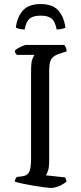

<svg xmlns="http://www.w3.org/2000/svg" viewBox="-20 -925 400 945"><path d="M232 0Q223 0 199 -3Q175 -6 145 -11Q115 -16 89.5 -21.5Q64 -27 53 -31Q53 -38 56 -44Q59 -50 62 -54L88 -57Q114 -60 123.5 -78Q133 -96 133 -148V-580Q133 -620 140 -636Q147 -652 150 -655H63Q60 -658 57 -662Q54 -666 53 -675Q57 -681 68.5 -687.5Q80 -694 92 -699Q104 -704 110 -704H296Q300 -700 304 -691.5Q308 -683 308 -672L268 -659Q240 -649 231 -631.5Q222 -614 222 -572V-126Q222 -103 216.5 -85.5Q211 -68 206 -62L300 -52Q302 -50 304.5 -43Q307 -36 307 -31Q292 -18 270 -9Q248 0 232 0ZM180 -905Q239 -905 267 -873.5Q295 -842 302 -789Q296 -786 285 -783Q274 -780 259 -780Q251 -820 233.5 -834Q216 -848 180 -848Q144 -848 126.5 -834Q109 -820 101 -780Q86 -780 75 -783Q64 -786 58 -789Q64 -840 92 -872.5Q120 -905 180 -905Z"/></svg>

Font: Texturina Light
Style: Regular
Weight: 300
Designer: Guillermo Torres Carreño
Foundry: Omnibus-Type
Version: Version 1.002; ttfautohint (v1.8.3)